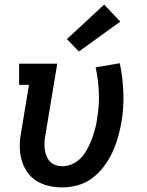

<svg xmlns="http://www.w3.org/2000/svg" viewBox="-20 -807 640 835"><path d="M250 8Q219 8 190 1Q161 -6 137 -21.5Q113 -37 97 -61Q81 -85 73.5 -113Q66 -141 66 -171.5Q66 -202 72 -232L106 -438H63V-530H229L177 -217Q174 -202 173.5 -186.5Q173 -171 175 -156.5Q177 -142 182.5 -128Q188 -114 198 -104Q208 -94 222 -89Q236 -84 251 -84Q273 -84 295 -94Q317 -104 333 -121.5Q349 -139 360 -159.5Q371 -180 379 -201.5Q387 -223 393 -244.5Q399 -266 402 -289Q412 -346 410 -402Q408 -458 396 -514L501 -532Q514 -469 516.5 -404.5Q519 -340 508 -275Q502 -241 492.5 -208Q483 -175 468 -143Q453 -111 431 -82Q409 -53 380 -31.5Q351 -10 317 -1Q283 8 250 8ZM323 -583 271 -637 433 -787 503 -713Z"/></svg>

Font: Iosevka Slab Semibold Extended
Style: Italic
Weight: 600
Width: 7
Italic angle: -9°
Monospace: yes
Designer: Belleve Invis
Foundry: Belleve Invis
Version: Version 11.1.0; ttfautohint (v1.8.3)